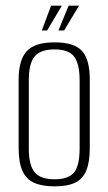

<svg xmlns="http://www.w3.org/2000/svg" viewBox="-20 -653 384 680"><path d="M173 7Q128 7 100 -6Q72 -19 59 -49Q46 -79 46 -129V-371Q46 -440 74.5 -471.5Q103 -503 173 -503Q243 -503 270.5 -472.5Q298 -442 298 -371V-129Q298 -80 286 -50Q274 -20 247 -6.5Q220 7 173 7ZM173 -18Q222 -18 242 -42Q262 -66 262 -128V-368Q262 -426 243 -452Q224 -478 173 -478Q124 -478 103 -453.5Q82 -429 82 -368V-128Q82 -67 103 -42.5Q124 -18 173 -18ZM128 -545 161 -633H199L147 -545ZM187 -545 223 -633H260L207 -545Z"/></svg>

Font: Alumni Sans ExtraLight
Style: Regular
Weight: 250
Version: Version 1.018